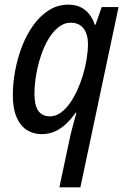

<svg xmlns="http://www.w3.org/2000/svg" viewBox="-20 -568 544 827"><path d="M235.8 238.8 282.7 17.6Q285.6 5.4 290 -11.7Q294.4 -28.8 299.6 -47.4Q304.7 -65.9 309.1 -82.5H305.7Q287.1 -55.7 264.9 -34.7Q242.7 -13.7 216.8 -2Q190.9 9.8 159.7 9.8Q122.6 9.8 94.5 -8.8Q66.4 -27.3 50.8 -64.7Q35.2 -102.1 35.2 -157.7Q35.2 -207.5 44.9 -261.5Q54.7 -315.4 74.2 -366.5Q93.8 -417.5 122.8 -458.3Q151.9 -499 189.7 -523.4Q227.5 -547.9 274.4 -547.9Q305.7 -547.9 327.6 -536.9Q349.6 -525.9 364.7 -506.6Q379.9 -487.3 388.2 -461.4H391.6L418 -537.6H490.7L326.2 238.8ZM195.3 -66.9Q218.8 -66.9 239.7 -81.3Q260.7 -95.7 279.1 -120.8Q297.4 -146 312 -177.7Q326.7 -209.5 337.2 -244.4Q347.7 -279.3 353.3 -314.2Q358.9 -349.1 358.9 -379.4Q358.9 -419.9 340.1 -445.1Q321.3 -470.2 284.2 -470.2Q255.9 -470.2 231.7 -450.7Q207.5 -431.2 188.2 -398.9Q168.9 -366.7 155.8 -326.4Q142.6 -286.1 135.5 -243.9Q128.4 -201.7 128.4 -163.1Q128.4 -114.7 145 -90.8Q161.6 -66.9 195.3 -66.9Z"/></svg>

Font: Open Sans SemiCondensed Medium
Style: Italic
Weight: 500
Width: 4
Italic angle: -12°
Designer: Monotype Design Team
Foundry: Monotype Imaging Inc.
Version: Version 3.000